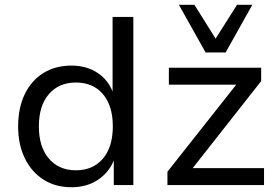

<svg xmlns="http://www.w3.org/2000/svg" viewBox="-20 -776 1169 805"><path d="M280 9Q212 9 162 -23Q112 -55 84 -112.5Q56 -170 56 -246Q56 -323 83.5 -380.5Q111 -438 161.5 -469.5Q212 -501 279 -501Q343 -501 389 -470.5Q435 -440 454 -387H452V-705H539V0H457V-110H460Q439 -55 392 -23Q345 9 280 9ZM298 -62Q370 -62 411.5 -111Q453 -160 453 -246Q453 -333 411.5 -381.5Q370 -430 298 -430Q227 -430 185 -381.5Q143 -333 143 -246Q143 -160 185 -111Q227 -62 298 -62ZM682 0V-56L991 -447L995 -421H688V-492H1075V-436L765 -42L761 -71H1087V0ZM842 -556 730 -756H795L884 -614L974 -756H1038L926 -556Z"/></svg>

Font: Nunito Sans 9pt
Style: Regular
Weight: 400
Version: Version 3.101;gftools[0.9.27]